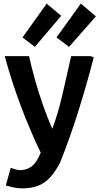

<svg xmlns="http://www.w3.org/2000/svg" viewBox="-20 -838 548 1057"><path d="M204 2Q185 51 160.5 73Q136 95 96 99Q80 99 65 94.5Q50 90 39 86L12 183Q26 187 50 193Q74 199 100 199Q153 199 190 184.5Q227 170 255.5 139Q284 108 310 59Q363 -73 409.5 -220Q456 -367 496 -522L479 -529H372Q347 -420 323.5 -317Q300 -214 268 -129Q242 -187 217.5 -257Q193 -327 173 -398Q153 -469 140 -529H6Q44 -389 95 -253.5Q146 -118 204 2ZM237 -818 104 -632 172 -580 317 -751ZM425 -818 291 -632 360 -580 508 -748Z"/></svg>

Font: Repo DemiBold
Style: Regular
Weight: 600
Designer: Stefan Peev
Foundry: Context Ltd
Version: Version 1.502